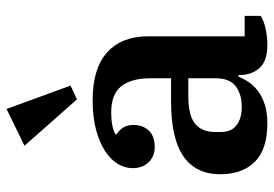

<svg xmlns="http://www.w3.org/2000/svg" viewBox="-148 -696 855 600"><g transform="rotate(-90 280.0 -395.5)"><path d="M195 12Q114 12 75 -27Q36 -66 36 -135Q36 -211 91.5 -250Q147 -289 265 -289H336V-352Q336 -413 311 -444.5Q286 -476 229 -476Q185 -476 161 -463V-459Q171 -453 180.5 -440.5Q190 -428 190 -406Q190 -377 172.5 -358.5Q155 -340 121 -340Q92 -340 73.5 -359Q55 -378 55 -409Q55 -433 68.5 -455.5Q82 -478 109 -495.5Q136 -513 175.5 -523.5Q215 -534 267 -534Q367 -534 417 -488.5Q467 -443 467 -361V-59H531V-9Q516 1 491 6.5Q466 12 440 12Q390 12 368 -12.5Q346 -37 346 -75V-78H341Q334 -61 323 -45Q312 -29 295 -16.5Q278 -4 253.5 4Q229 12 195 12ZM246 -68Q286 -68 311 -87Q336 -106 336 -151V-235H279Q219 -235 193.5 -213.5Q168 -192 168 -152V-134Q168 -100 189.5 -84Q211 -68 246 -68ZM125 -747 240 -803 313 -603 270 -583Z"/></g></svg>

Font: IBM Plex Serif SemiBold
Style: Regular
Weight: 600
Designer: Mike Abbink, Paul van der Laan, Pieter van Rosmalen
Foundry: Bold Monday
Version: Version 2.5